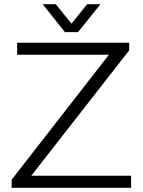

<svg xmlns="http://www.w3.org/2000/svg" viewBox="-20 -888 677 908"><path d="M182 -868 287 -736H349L455 -868H392L318 -776L244 -868ZM35 0H600V-57H128L591 -650V-686H61V-629H495L35 -38Z"/></svg>

Font: Archivo ExtraLight
Style: Regular
Weight: 200
Designer: Hector Gatti
Foundry: Omnibus-Type
Version: Version 2.001